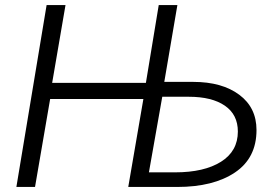

<svg xmlns="http://www.w3.org/2000/svg" viewBox="-20 -742 1100 762"><path d="M165 -722H240L187 -413H559L610 -722H684L632 -417H747Q861 -417 929.5 -366Q998 -315 998 -226Q998 -115 912.5 -57.5Q827 0 683 0H489L549 -349H179L119 0H45ZM924 -220Q924 -287 872.5 -322.5Q821 -358 729 -358H624L571 -58H675Q790 -58 857 -100Q924 -142 924 -220Z"/></svg>

Font: Nebula Sans Book
Style: Regular
Weight: 400
Italic angle: -9°
Designer: Paul D. Hunt for Adobe (as Source Sans)
Foundry: Nebula Entertainment & Broadcasting LLC
Version: Version 1.010